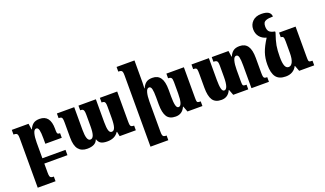

<svg xmlns="http://www.w3.org/2000/svg" viewBox="-89 -1369 3740 2208"><g transform="rotate(-20 1781.0 -264.5)"><path d="M326 -210V-276Q326 -345 318 -378Q310 -411 287 -411Q261 -411 249 -367.5Q237 -324 237 -257V-65H520V0H237V110Q237 140 241 154Q245 168 255.5 173Q266 178 289 178V235H71V-368Q71 -397 67 -411Q63 -425 52 -430Q41 -435 18 -435V-492H223L234 -419H238Q253 -457 281 -479.5Q309 -502 360 -502Q490 -502 490 -334V-311Q490 -283 497 -274.5Q504 -266 527 -266V-210Z M1308 -492V-127Q1308 -96 1311 -82Q1314 -68 1324.5 -62.5Q1335 -57 1357 -57V0H1159L1148 -57H1143Q1101 9 1007 9Q958 9 931 -5.5Q904 -20 891 -58H888Q865 9 761 9Q691 9 654.5 -36Q618 -81 618 -179V-360Q618 -394 614.5 -409.5Q611 -425 601 -430Q591 -435 570 -435V-492H782V-212Q782 -78 830 -78Q857 -78 870 -111.5Q883 -145 883 -219V-361Q883 -393 878.5 -409Q874 -425 864 -430Q854 -435 834 -435V-492H1047V-212Q1047 -144 1057 -111Q1067 -78 1092 -78Q1120 -78 1132 -115Q1144 -152 1144 -231V-367Q1144 -397 1139.5 -411.5Q1135 -426 1125 -430.5Q1115 -435 1096 -435V-492Z M2172 -57V0H1989L1963 -69H1959Q1925 9 1844 9Q1769 9 1737.5 -39Q1706 -87 1706 -190V-276Q1706 -345 1698 -378Q1690 -411 1667 -411Q1641 -411 1629 -367.5Q1617 -324 1617 -257V110Q1617 140 1621 154Q1625 168 1635.5 173Q1646 178 1669 178V235H1451V-636Q1451 -665 1447 -679Q1443 -693 1432 -698Q1421 -703 1398 -703V-760H1617V-493Q1617 -455 1614 -419H1618Q1634 -458 1661.5 -480Q1689 -502 1740 -502Q1806 -502 1838.5 -455.5Q1871 -409 1871 -309V-225Q1871 -156 1880 -119Q1889 -82 1911 -82Q1959 -82 1959 -231V-371Q1959 -410 1948.5 -422.5Q1938 -435 1910 -435V-492H2124V-121Q2124 -88 2126.5 -76Q2129 -64 2138 -60.5Q2147 -57 2172 -57Z M2986 -57V0H2772V-276Q2772 -346 2764.5 -378.5Q2757 -411 2734 -411Q2708 -411 2696 -367Q2684 -323 2684 -257V-121Q2684 -88 2686.5 -76Q2689 -64 2698.5 -60.5Q2708 -57 2733 -57V0H2549L2523 -69H2519Q2485 9 2404 9Q2329 9 2297 -39Q2265 -87 2265 -190V-360Q2265 -396 2262 -411Q2259 -426 2249.5 -430.5Q2240 -435 2217 -435V-492H2430V-225Q2430 -156 2439 -119Q2448 -82 2470 -82Q2519 -82 2519 -231V-368Q2519 -397 2514.5 -411Q2510 -425 2499 -430Q2488 -435 2465 -435V-492H2670L2681 -419H2685Q2700 -457 2728 -479.5Q2756 -502 2807 -502Q2873 -502 2905.5 -455.5Q2938 -409 2938 -309V-130Q2938 -96 2941.5 -81Q2945 -66 2954.5 -61.5Q2964 -57 2986 -57Z M3540 -57V0H3356L3330 -69H3326Q3308 -32 3273.5 -11.5Q3239 9 3192 9Q3109 9 3072.5 -39.5Q3036 -88 3036 -190Q3036 -271 3058.5 -336.5Q3081 -402 3135 -486Q3081 -501 3051.5 -538.5Q3022 -576 3022 -630Q3022 -686 3061 -725Q3100 -764 3169 -764Q3283 -764 3286 -690Q3233 -690 3206.5 -681Q3180 -672 3171.5 -655.5Q3163 -639 3163 -613Q3163 -573 3180 -551.5Q3197 -530 3251 -520V-506Q3221 -420 3211 -363.5Q3201 -307 3201 -225Q3201 -151 3215 -116.5Q3229 -82 3259 -82Q3290 -82 3308 -120Q3326 -158 3326 -231V-371Q3326 -411 3318.5 -423Q3311 -435 3289 -435V-492H3491V-121Q3491 -88 3493.5 -76Q3496 -64 3505.5 -60.5Q3515 -57 3540 -57Z"/></g></svg>

Font: Noto Serif Armenian Black Cond
Style: Regular
Weight: 900
Width: 3
Designer: Monotype Design team
Foundry: Monotype Imaging Inc.
Version: Version 1.000